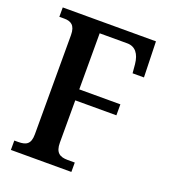

<svg xmlns="http://www.w3.org/2000/svg" viewBox="-132 -809 794 904"><g transform="rotate(20 265.5 -357.0)"><path d="M27 0H330V-47H294C255 -47 232 -61 232 -111V-323H438V-378H232V-659H370C411 -659 433 -629 438 -580L442 -535H499L494 -714H27V-667H52C84 -667 108 -655 108 -605V-108C108 -58 86 -47 46 -47H27Z"/></g></svg>

Font: Noto Serif Ethiopic Condensed SemiBold
Style: Regular
Weight: 600
Width: 3
Designer: Monotype Design Team
Foundry: Monotype Imaging Inc.
Version: Version 2.102